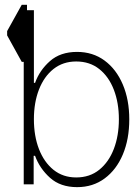

<svg xmlns="http://www.w3.org/2000/svg" viewBox="-20 -770 560 802"><path d="M70.8 -750H92.8V-727.5H121.6V-423.8H126.5Q145 -476.1 188.5 -514.6Q231.9 -553.2 301.8 -553.2Q367.7 -553.2 416.7 -517.1Q465.8 -481 492.9 -417.2Q520 -353.5 520 -271.5Q520 -189 493.2 -125Q466.3 -61 417.2 -24.7Q368.2 11.7 302.2 11.7Q232.4 11.7 189 -27.3Q145.5 -66.4 126.5 -119.1H120.6V0H79.1V-511.7H70.8L9.8 -622.1V-640.1ZM476.6 -272Q476.6 -340.3 455.6 -395Q434.6 -449.7 394.8 -481.4Q355 -513.2 298.3 -513.2Q243.2 -513.2 203.6 -481.9Q164.1 -450.7 142.8 -396Q121.6 -341.3 121.6 -272Q121.6 -202.1 142.8 -147.2Q164.1 -92.3 203.6 -60.5Q243.2 -28.8 298.3 -28.8Q355 -28.8 394.8 -61Q434.6 -93.3 455.6 -148.2Q476.6 -203.1 476.6 -272Z"/></svg>

Font: Inter Display ExtraLight
Style: Regular
Weight: 200
Designer: Rasmus Andersson
Foundry: rsms
Version: Version 4.000;git-a52131595